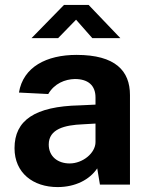

<svg xmlns="http://www.w3.org/2000/svg" viewBox="-20 -750 611 780"><path d="M355 -595H469L340 -730H240L108 -595H216L289 -670ZM214 10C286 10 344 -20 375 -66L386 0H508V-364C508 -462 449 -527 291 -527C169 -527 74 -478 57 -374L176 -368C201 -411 244 -428 284 -429C338 -429 368 -403 368 -354V-325L304 -322C121 -318 39 -261 39 -148C39 -47 115 10 214 10ZM263 -86C215 -86 178 -114 178 -163C178 -226 243 -242 316 -245L368 -248V-173C368 -128 316 -86 263 -86Z"/></svg>

Font: United Sans
Style: Bold
Weight: 700
Designer: Pablo Impallari, Rodrigo Fuenzalida (Modified by Dan O. Williams)
Version: Version 1.000;PS 001.000;hotconv 1.0.88;makeotf.lib2.5.64775